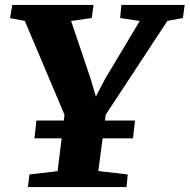

<svg xmlns="http://www.w3.org/2000/svg" viewBox="-20 -763 773 783"><path d="M94 0 100 -51.5 215 -65 243 -295 81 -678 21 -689 30 -743H361.5L354 -689.5L270 -677.5L349.5 -442L371 -369.5L409 -442L550 -677.5L470 -689.5L475 -743H733L726 -689.5L662.5 -677.5L411 -295L381 -65.5L501 -51.5L496 0ZM530.5 -271.5 522.5 -199H120.5L128.5 -271.5Z"/></svg>

Font: Merriweather Black
Style: Italic
Weight: 900
Italic angle: -7.8°
Designer: Eben Sorkin
Foundry: Eben Sorkin
Version: Version 2.200;gftools[0.9.31]